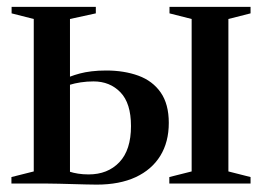

<svg xmlns="http://www.w3.org/2000/svg" viewBox="-20 -522 745 546"><path d="M461.5 0V-18.5L525 -34.5V-468L462 -484V-502.5H692.5V-484L629.5 -468V-34.5L692.5 -18.5V0ZM12.5 0V-18.5L76 -34.5V-468L13 -484V-502.5H252.5V-484L179 -468V-304Q192 -309 207 -313Q222 -317 240.5 -319.2Q259 -321.5 282 -321.5Q333 -321.5 373.5 -306.8Q414 -292 437 -259Q460 -226 460 -172.5Q460 -118 435.8 -78.8Q411.5 -39.5 365.8 -18.2Q320 3 255 3Q242 3 224.2 2.5Q206.5 2 186.8 1.5Q167 1 148.5 0.5Q130 0 115.5 0ZM232 -26Q286.5 -26 319.5 -60.8Q352.5 -95.5 352.5 -163.5Q352.5 -228.5 322.5 -259.5Q292.5 -290.5 246 -290.5Q227.5 -290.5 209.5 -287.8Q191.5 -285 179 -281V-33.5Q188 -30.5 202 -28.2Q216 -26 232 -26Z"/></svg>

Font: Merriweather 144pt Medium
Style: Regular
Weight: 500
Version: Version 2.100